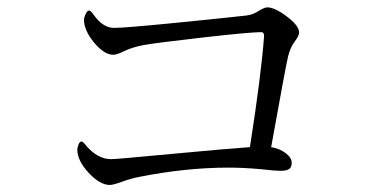

<svg xmlns="http://www.w3.org/2000/svg" viewBox="-20 -618 1040 530"><path d="M193.4 -205.1Q193.4 -210.9 196.8 -219.2Q200.2 -227.5 205.1 -227.5Q209 -227.5 218.8 -214.8Q250 -178.7 287.1 -178.7Q301.8 -178.7 457 -193.4Q612.3 -208 669.9 -211.9Q701.2 -412.1 709 -518.6Q709 -529.3 701.2 -529.3Q669.9 -529.3 537.1 -514.2Q404.3 -499 374.5 -493.2Q344.7 -487.3 324.2 -477.5Q302.7 -466.8 293 -466.8Q267.6 -466.8 239.7 -500.5Q211.9 -534.2 211.9 -563.5Q211.9 -569.3 216.3 -579.1Q220.7 -588.9 225.6 -588.9Q230.5 -588.9 239.3 -576.2Q264.6 -541 294.9 -541Q324.2 -541 462.4 -554.7Q600.6 -568.4 660.2 -575.2Q677.7 -577.1 694.3 -587.9Q710 -597.7 717.8 -597.7Q738.3 -597.7 772 -572.3Q805.7 -546.9 805.7 -528.3Q805.7 -519.5 793.9 -503.9Q781.2 -487.3 774.9 -460.9Q768.6 -434.6 728.5 -211.9Q752 -208 768.6 -195.3Q785.2 -182.6 785.2 -168.9Q785.2 -155.3 777.3 -150.9Q769.5 -146.5 754.9 -146.5Q739.3 -146.5 695.3 -151.4Q650.4 -155.3 610.4 -155.3Q494.1 -155.3 365.2 -129.9Q339.8 -125 316.4 -116.2Q292 -107.4 283.2 -107.4Q255.9 -107.4 224.6 -141.1Q193.4 -174.8 193.4 -205.1Z"/></svg>

Font: GenEi Koburi Mincho v6
Style: Regular
Weight: 400
Designer: o_tamon (Modified)
Foundry: o_tamon / Adobe Systems Incorporated
Version: Version 6.1